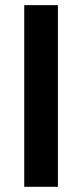

<svg xmlns="http://www.w3.org/2000/svg" viewBox="-20 -718 316 738"><path d="M202.6 -698.2V0H73.2V-698.2Z"/></svg>

Font: Voltera
Style: Bold
Weight: 700
Designer: Bernd Montag
Version: Version 1.301